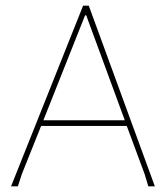

<svg xmlns="http://www.w3.org/2000/svg" viewBox="-20 -657 594 677"><path d="M293 -637 526 0H503L490 -43L427 -213H125L57 -43L43 0H19L273 -637ZM280 -603 133 -233H420L284 -603Z"/></svg>

Font: Alegreya Sans Thin
Style: Regular
Weight: 100
Designer: Juan Pablo del Peral
Foundry: Huerta Tipografica
Version: Version 2.007